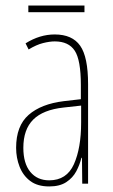

<svg xmlns="http://www.w3.org/2000/svg" viewBox="-20 -661 406 691"><path d="M177 -537Q240 -537 268.5 -496.5Q297 -456 297 -358V0H276L275 -93H273Q267 -68 254.5 -44.5Q242 -21 218.5 -5.5Q195 10 157 10Q115 10 89 -9.5Q63 -29 50.5 -61Q38 -93 38 -129Q38 -208 83 -247.5Q128 -287 210 -297L271 -304V-355Q271 -445 249 -478.5Q227 -512 177 -512Q159 -512 135 -506Q111 -500 83 -483L72 -505Q123 -537 177 -537ZM209 -274Q135 -266 99.5 -230.5Q64 -195 64 -129Q64 -73 89 -42.5Q114 -12 157 -12Q220 -12 246 -70Q272 -128 272 -220V-281ZM284 -641V-617H82V-641Z"/></svg>

Font: Noto Sans Lao ExtraCondensed Thin
Style: Regular
Weight: 100
Width: 2
Designer: Monotype Design Team
Foundry: Monotype Imaging Inc.
Version: Version 2.003; ttfautohint (v1.8.4.7-5d5b)